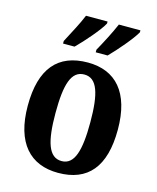

<svg xmlns="http://www.w3.org/2000/svg" viewBox="-116 -847 768 937"><g transform="rotate(15 268.0 -378.0)"><path d="M293 -619V-606H353C392 -645 457 -721 476 -756V-766H367C348 -721 319 -666 293 -619ZM128 -619V-606H186C226 -645 292 -721 310 -756V-766H201C183 -721 152 -666 128 -619ZM267 10C417 10 495 -81 495 -269C495 -457 410 -548 270 -548C119 -548 40 -457 40 -269C40 -81 126 10 267 10ZM269 -50C203 -50 180 -126 180 -269C180 -414 202 -487 268 -487C333 -487 356 -414 356 -269C356 -126 334 -50 269 -50Z"/></g></svg>

Font: Noto Serif Armenian Condensed
Style: Bold
Weight: 700
Width: 3
Designer: Monotype Design Team
Foundry: Monotype Imaging Inc.
Version: Version 2.008